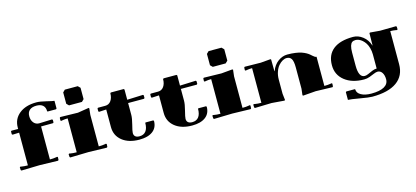

<svg xmlns="http://www.w3.org/2000/svg" viewBox="-77 -1467 5107 2355"><g transform="rotate(-15 2476.0 -290.0)"><path d="M740.2 -470.2Q705.6 -470.2 671.9 -463.9L655.8 -460.9L647.9 -467.8L648.9 -502L657.2 -509.8L879.9 -504.9L1022 -527.8L1028.8 -521Q1020 -450.7 1020 -439.9V-40Q1066.9 -40 1098.1 -45.9L1113.8 -48.8L1122.1 -42L1120.1 -6.8L1111.8 1L879.9 -4.9L647.9 1L640.1 -6.8L638.2 -42L646 -48.8L662.1 -45.9Q693.4 -40 740.2 -40ZM770 -792 797.9 -819.8H961.9L990.2 -792V-647.9L961.9 -620.1H797.9L770 -647.9ZM560.1 -467.8 551.8 -460 399.9 -459V-40Q446.8 -40 478 -45.9L494.1 -48.8L502 -42L500 -6.8L492.2 1L259.8 -4.9L27.8 1L20 -6.8L18.1 -42L25.9 -48.8L42 -45.9Q73.2 -40 120.1 -40V-455.1L36.1 -452.1L27.8 -460V-496.1L36.1 -502.9L120.1 -502V-520Q120.1 -628.4 201.7 -694.1Q283.2 -759.8 419.9 -759.8Q464.8 -759.8 541.5 -740.7Q618.2 -721.7 640.1 -720.2V-623L631.8 -615.2H524.9L520 -620.1Q520 -668.9 491.9 -694.6Q463.9 -720.2 410.2 -720.2Q352.5 -720.2 322.3 -693.8Q292 -667.5 292 -617.2Q292 -566.4 318.6 -534.2Q345.2 -502 388.2 -502L551.8 -507.8L560.1 -500Z M1225.6 -453.1 1133.3 -448.2 1125.5 -456.1V-492.2L1133.3 -500H1225.6Q1272.5 -500 1299.1 -537.4Q1325.7 -574.7 1325.7 -631.8L1333.5 -640.1H1497.6L1505.4 -631.8V-502L1707.5 -509.8L1715.3 -502V-467.8L1707.5 -460H1505.4V-310.1Q1505.4 -266.6 1485.4 -189.9Q1465.3 -113.3 1465.3 -89.8Q1465.3 -60.5 1483.4 -45.2Q1501.5 -29.8 1535.6 -29.8Q1589.4 -29.8 1617.4 -65.7Q1645.5 -101.6 1645.5 -169.9L1650.4 -174.8H1747.6L1755.4 -167Q1755.4 -81.5 1694.6 -35.9Q1633.8 9.8 1525.4 9.8Q1388.7 9.8 1307.1 -55.9Q1225.6 -121.6 1225.6 -230Z M1895.5 -453.1 1803.2 -448.2 1795.4 -456.1V-492.2L1803.2 -500H1895.5Q1942.4 -500 1969 -537.4Q1995.6 -574.7 1995.6 -631.8L2003.4 -640.1H2167.5L2175.3 -631.8V-502L2377.4 -509.8L2385.3 -502V-467.8L2377.4 -460H2175.3V-310.1Q2175.3 -266.6 2155.3 -189.9Q2135.3 -113.3 2135.3 -89.8Q2135.3 -60.5 2153.3 -45.2Q2171.4 -29.8 2205.6 -29.8Q2259.3 -29.8 2287.4 -65.7Q2315.4 -101.6 2315.4 -169.9L2320.3 -174.8H2417.5L2425.3 -167Q2425.3 -81.5 2364.5 -35.9Q2303.7 9.8 2195.3 9.8Q2058.6 9.8 1977.1 -55.9Q1895.5 -121.6 1895.5 -230Z M2595.2 -792 2623.5 -819.8H2787.1L2815.4 -792V-647.9L2787.1 -620.1H2623.5L2595.2 -647.9ZM2565.4 -480Q2528.3 -480 2497.1 -474.1L2481.4 -471.2L2473.1 -478L2474.1 -512.2L2482.4 -520L2705.1 -515.1L2847.2 -527.8L2854.5 -521Q2845.2 -446.8 2845.2 -439.9V-40Q2892.1 -40 2923.3 -45.9L2939.5 -48.8L2947.3 -42L2945.3 -6.8L2937.5 1L2705.1 -4.9L2473.1 1L2465.3 -6.8L2463.4 -42L2471.2 -48.8L2487.3 -45.9Q2518.6 -40 2565.4 -40Z M3364.7 -80.1Q3364.7 -73.2 3374 1L3366.7 7.8L3205.1 -4.9L2992.7 1L2984.9 -6.8L2982.9 -42L2990.7 -48.8L3006.8 -45.9Q3038.1 -40 3085 -40V-480Q3047.9 -480 3016.6 -474.1L3001 -471.2L2992.7 -478L2993.7 -512.2L3002 -520L3205.1 -517.1L3331.1 -527.8L3337.9 -521Q3337.9 -517.6 3338.9 -448.7Q3339.8 -379.9 3339.8 -373H3342.8Q3369.6 -447.3 3426 -488.5Q3482.4 -529.8 3544.9 -529.8Q3600.6 -529.8 3646.7 -523.2Q3692.9 -516.6 3722.9 -506.1Q3752.9 -495.6 3776.4 -482.7Q3799.8 -469.7 3814.7 -457Q3829.6 -444.3 3841.3 -433.8Q3853 -423.3 3863.5 -416.7Q3874 -410.2 3884.8 -410.2V-40Q3931.6 -40 3962.9 -45.9L3979 -48.8L3986.8 -42L3984.9 -6.8L3977.1 1L3764.6 -4.9L3603 7.8L3595.7 1Q3605 -73.2 3605 -80.1V-350.1Q3605 -428.7 3585.4 -459.5Q3565.9 -490.2 3524.9 -490.2Q3499.5 -490.2 3472.2 -474.9Q3444.8 -459.5 3420.7 -431.6Q3396.5 -403.8 3380.6 -358.6Q3364.7 -313.5 3364.7 -259.8Z M4559.6 -80.1V-259.8Q4559.1 -302.7 4548.6 -340.3Q4538.1 -377.9 4521.5 -403.8Q4504.9 -429.7 4483.6 -448.5Q4462.4 -467.3 4440.9 -476.1Q4419.4 -484.9 4399.4 -484.9Q4372.1 -484.9 4355.2 -473.1Q4338.4 -461.4 4328.9 -430.2Q4319.3 -398.9 4319.3 -345.2V-180.2Q4319.3 -29.8 4396.5 -29.8Q4417 -29.8 4444.1 -42.2Q4471.2 -54.7 4501.5 -67.4Q4531.7 -80.1 4559.6 -80.1ZM4839.4 -480V-60.1Q4839.4 85.9 4731.7 163.1Q4624 240.2 4419.4 240.2Q4377.9 240.2 4264.6 220.2Q4151.4 200.2 4119.6 200.2V103L4127.4 95.2H4234.4L4239.7 100.1Q4239.7 145 4289.1 172.6Q4338.4 200.2 4419.4 200.2Q4525.9 200.2 4581.8 168.7Q4637.7 137.2 4637.7 77.1Q4637.7 24.9 4616.2 -7.6Q4594.7 -40 4559.6 -40Q4539.6 -40 4511.2 -27.6Q4482.9 -15.1 4448.5 -2.7Q4414.1 9.8 4379.4 9.8Q4226.1 9.8 4132.8 -64.2Q4039.6 -138.2 4039.6 -259.8Q4039.6 -391.6 4126.5 -460.7Q4213.4 -529.8 4379.4 -529.8Q4443.4 -529.8 4500.7 -485.8Q4558.1 -441.9 4583.5 -363.8L4584.5 -373Q4584.5 -379.9 4585.4 -448.7Q4586.4 -517.6 4586.4 -521L4593.8 -527.8L4719.7 -517.1L4922.4 -520L4930.7 -512.2L4931.6 -478L4923.3 -471.2L4907.7 -474.1Q4876.5 -480 4839.4 -480Z"/></g></svg>

Font: Yokawerad
Style: Regular
Weight: 500
Designer: gluk
Foundry: gluk
Version: Version 0.79